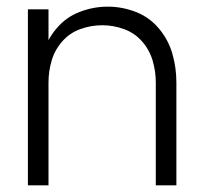

<svg xmlns="http://www.w3.org/2000/svg" viewBox="-20 -558 615 578"><path d="M64 0V-530H126V-437Q136 -456 150 -472Q178 -506 219.5 -522Q261 -538 304 -538Q348 -538 389 -522Q430 -506 458.5 -472Q487 -438 499 -396Q511 -354 511 -310V0H449V-310Q449 -343 439.5 -375.5Q430 -408 407.5 -433.5Q385 -459 353 -470.5Q321 -482 288 -482Q254 -482 222 -470.5Q190 -459 167.5 -433.5Q145 -408 135.5 -375.5Q126 -343 126 -310V0Z"/></svg>

Font: Jozsika Light
Style: Regular
Weight: 300
Monospace: yes
Designer: Belleve Invis
Foundry: Belleve Invis
Version: 2.1.0